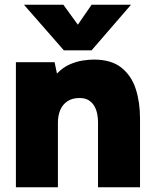

<svg xmlns="http://www.w3.org/2000/svg" viewBox="-20 -789 654 809"><path d="M47 0V-527H210L220 -479Q245 -505 273.5 -517.5Q302 -530 329 -534Q356 -538 375 -538Q449 -538 491.5 -504Q534 -470 552 -414Q570 -358 570 -291V0H393V-276Q393 -292 389.5 -309.5Q386 -327 377.5 -342Q369 -357 354 -366.5Q339 -376 315 -376Q284 -376 263.5 -362Q243 -348 233.5 -324.5Q224 -301 224 -272V0ZM249 -577 81 -769H247L308 -685L366 -769H532L366 -577Z"/></svg>

Font: Onest Black
Style: Regular
Weight: 900
Designer: Dmitri Voloshin, Andrey Kudryavtsev
Foundry: Dmitri Voloshin, Andrey Kudryavtsev
Version: Version 1.000;gftools[0.9.33]